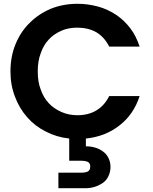

<svg xmlns="http://www.w3.org/2000/svg" viewBox="-20 -727 808 1013"><path d="M35.2 -350.1Q35.2 -428.7 62 -494.1Q89.8 -561.5 137.2 -606.9Q184.1 -653.8 249 -681.2Q314 -707 389.2 -707Q444.3 -707 499 -691.9Q548.3 -678.2 594.2 -647.9Q636.2 -619.1 668 -577.1Q697.8 -538.1 716.8 -481H556.2Q530.8 -531.7 487.8 -557.1Q444.8 -581.1 388.2 -581.1Q339.8 -581.1 304.2 -564.9Q263.2 -546.9 237.8 -519Q209.5 -489.3 194.8 -445.8Q179.2 -405.8 179.2 -350.1Q179.2 -293.5 194.8 -254.9Q209.5 -211.9 237.8 -182.1Q263.2 -154.3 304.2 -136.2Q342.3 -119.1 388.2 -119.1Q445.8 -119.1 487.8 -144Q530.8 -169.4 556.2 -220.2H716.8Q685.1 -122.6 609.9 -64.9Q535.2 -6.3 433.1 3.9V44.9Q459.5 44.9 481.9 51.8Q502.4 57.1 522.9 71.8Q542 85.4 551.8 106Q563 127.4 563 153.8Q563 179.7 551.8 203.1Q541.5 224.6 522.9 237.8Q501 252.4 480 258.8Q456.1 266.1 430.2 266.1H288.1V184.1H407.2Q429.7 184.1 442.9 178.2Q456.1 170.9 456.1 151.9Q456.1 132.8 442.9 127Q429.7 121.1 407.2 121.1H345.2V3.9Q277.8 -3.4 221.2 -33.2Q164.1 -61.5 123 -108.9Q81.1 -156.7 59.1 -216.8Q35.2 -277.8 35.2 -350.1Z"/></svg>

Font: PoppinsZ SemiBold
Style: Regular
Weight: 600
Designer: Ninad Kale (Devanagari), Jonny Pinhorn (Latin)
Foundry: Indian Type Foundry
Version: Version 3.002;FEAKit 1.0